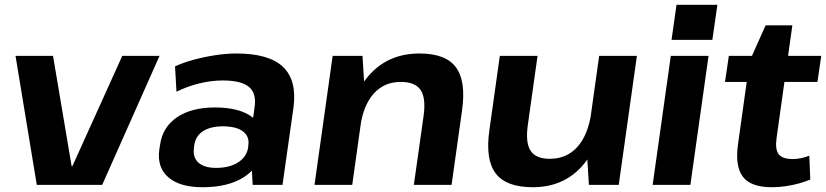

<svg xmlns="http://www.w3.org/2000/svg" viewBox="-20 -774 3459 804"><path d="M45 -540H202L280 -78H283L492 -540H648L408 0H134Z M1028 -194 1046 -324Q1055 -383 1022.5 -410Q990 -437 913 -437Q865 -437 815.5 -425Q766 -413 719 -390L713 -496Q747 -512 791.5 -524Q836 -536 882.5 -543Q929 -550 970 -550Q1106 -550 1165 -494Q1224 -438 1209 -324L1163 0H1038ZM828 10Q733 10 685 -31.5Q637 -73 647 -147L650 -166Q660 -241 720.5 -282.5Q781 -324 880 -324Q983 -324 1036.5 -283.5Q1090 -243 1080 -169L1077 -149Q1067 -74 1001 -32Q935 10 828 10ZM885 -71Q941 -71 977 -94Q1013 -117 1019 -156L1020 -167Q1025 -203 997 -224Q969 -245 913 -245Q862 -245 830.5 -225Q799 -205 793 -164L792 -153Q787 -114 811.5 -92.5Q836 -71 885 -71Z M1754 -290Q1764 -364 1741 -397.5Q1718 -431 1658 -431Q1589 -431 1545 -382Q1501 -333 1488 -240L1420 -159L1431 -228Q1454 -384 1533 -467Q1612 -550 1737 -550Q1846 -550 1889 -492.5Q1932 -435 1915 -313L1871 0H1713ZM1373 -540H1498L1508 -378L1455 0H1297Z M2190 -249Q2180 -176 2202 -142.5Q2224 -109 2282 -109Q2353 -109 2397.5 -158.5Q2442 -208 2456 -301L2523 -381L2513 -312Q2491 -157 2413 -73.5Q2335 10 2211 10Q2100 10 2056 -47.5Q2012 -105 2029 -227L2073 -540H2231ZM2571 0H2446L2436 -162L2489 -540H2647Z M2947 -540 2871 0H2713L2789 -540ZM2984 -754 2963 -607H2792L2813 -754Z M3212 10Q3125 10 3091.5 -33Q3058 -76 3070 -167L3119 -518L3186 -668H3298L3232 -197Q3225 -149 3240.5 -128.5Q3256 -108 3299 -108Q3316 -108 3333.5 -111.5Q3351 -115 3369 -122L3373 -22Q3351 -13 3324 -5.5Q3297 2 3268 6Q3239 10 3212 10ZM3032 -540H3419L3403 -431H3016Z"/></svg>

Font: Pathway Extreme 28pt
Style: Bold Italic
Weight: 700
Italic angle: -8°
Designer: Eduardo Rodriguez Tunni
Foundry: Eduardo Rodriguez Tunni
Version: Version 1.001;gftools[0.9.26]